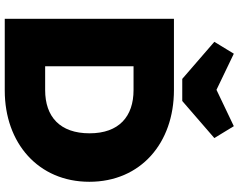

<svg xmlns="http://www.w3.org/2000/svg" viewBox="-118 -886 1004 808"><g transform="rotate(90 384.0 -482.0)"><path d="M59 0H361C582 0 745 -141 745 -356C745 -572 582 -712 359 -712H59ZM156 -882 312 -747H405L561 -882L511 -964L358 -891L206 -964ZM259 -170V-542H359C470 -542 541 -481 541 -357C541 -232 471 -170 359 -170Z"/></g></svg>

Font: MV Cash Black
Style: Regular
Weight: 900
Designer: Rodrigo Fuenzalida
Foundry: fragTYPE
Version: Version 1.100;Glyphs 3.1.2 (3151)